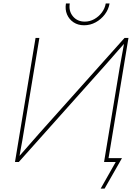

<svg xmlns="http://www.w3.org/2000/svg" viewBox="-20 -950 811 1126"><path d="M612.8 0H590.3L681.6 -551.3Q686 -576.7 690.7 -602.1Q695.3 -627.4 700 -652.8Q704.6 -678.2 709 -703.6H716.8Q693.8 -678.2 671.6 -652.8Q649.4 -627.4 627.4 -602.1Q605.5 -576.7 582.5 -551.3L90.3 0H67.9L188.5 -727.5H210.9L119.1 -175.3Q115.2 -149.9 110.6 -124.5Q106 -99.1 101.3 -74Q96.7 -48.8 92.3 -23.4H83.5Q106 -48.8 127.9 -74Q149.9 -99.1 172.1 -124.5Q194.3 -149.9 216.8 -175.3L710.4 -727.5H733.4ZM473.1 -801.8Q437.5 -801.8 411.4 -819.1Q385.3 -836.4 373 -865.5Q360.8 -894.5 366.7 -929.7H389.2Q381.8 -885.3 407.7 -854.2Q433.6 -823.2 477.1 -823.2Q506.3 -823.2 532.5 -837.6Q558.6 -852.1 576.9 -876.2Q595.2 -900.4 600.1 -929.7H622.6Q616.7 -894.5 594.7 -865.5Q572.8 -836.4 541 -819.1Q509.3 -801.8 473.1 -801.8ZM570.3 156.2 658.7 0H597.2L601.1 -22.5H695.3L593.3 156.2Z"/></svg>

Font: Inter Thin
Style: Italic
Weight: 250
Italic angle: -9.3988°
Designer: Rasmus Andersson
Foundry: rsms
Version: Version 4.001;git-66647c0bb